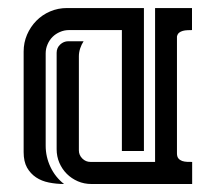

<svg xmlns="http://www.w3.org/2000/svg" viewBox="-20 -460 540 480"><path d="M208.5 0Q190.4 0 174.6 -6.8Q158.7 -13.7 147 -25.4Q135.3 -37.1 128.4 -53Q121.6 -68.8 121.6 -86.9V-328.1Q121.6 -340.3 130.4 -348.6Q139.2 -356.9 150.9 -356.9H189Q183.6 -348.6 180.4 -338.9Q177.2 -329.1 177.2 -319.3V-84Q177.2 -72.3 185.8 -63.7Q194.3 -55.2 206.1 -55.2H367.7V-439.9H460V-384.8Q454.6 -384.8 448.5 -384.5Q442.4 -384.3 437 -382.8Q431.6 -381.3 427.7 -378.2Q423.8 -375 422.4 -368.7V-76.7Q422.4 -68.4 426 -64Q429.7 -59.6 435.3 -57.6Q440.9 -55.7 447.8 -55.4Q454.6 -55.2 460.4 -55.2V0ZM152.3 -384.8Q140.6 -384.8 129.9 -380.1Q119.1 -375.5 111.3 -367.7Q103.5 -359.9 98.9 -349.1Q94.2 -338.4 94.2 -326.7V-95.7Q94.2 -67.9 106.2 -42.5Q118.2 -17.1 140.1 0Q120.6 0 102.3 -3.7Q84 -7.3 70.1 -16.6Q56.2 -25.9 47.6 -41Q39.1 -56.2 39.1 -79.6V-331.1Q39.1 -353.5 47.6 -373.3Q56.2 -393.1 70.8 -408Q85.4 -422.9 105.2 -431.4Q125 -439.9 147.5 -439.9H339.8V-82.5H284.7V-384.8Z"/></svg>

Font: Isar CAT
Style: Regular
Weight: 400
Designer: Digitized by Peter Wiegel
Foundry: CAT-Fonts, Peter Wiegel
Version: Version 1.000; ttfautohint (v1.3)